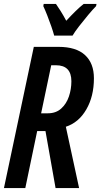

<svg xmlns="http://www.w3.org/2000/svg" viewBox="-21 -951 508 971"><path d="M-1 0 150 -714H275Q364 -714 409 -672.5Q454 -631 454 -555Q454 -464 415.5 -397.5Q377 -331 312 -310L379 0H260L209 -288H167L107 0ZM221 -378Q262 -378 288.5 -402Q315 -426 327.5 -463Q340 -500 340 -540Q340 -621 262 -621H238L187 -378ZM253 -771Q248 -790 238.5 -817.5Q229 -845 218 -873Q207 -901 198 -920L200 -931H262Q272 -917 285.5 -895.5Q299 -874 314 -846Q339 -873 361 -894.5Q383 -916 402 -931H467L465 -920Q449 -904 425.5 -876Q402 -848 379.5 -819Q357 -790 346 -771Z"/></svg>

Font: Noto Sans ExtraCondensed SemiBold
Style: Italic
Weight: 600
Width: 2
Italic angle: -12°
Designer: Monotype Design Team
Foundry: Monotype Imaging Inc.
Version: Version 2.013; ttfautohint (v1.8.4.7-5d5b)